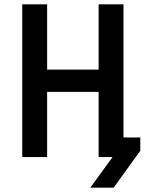

<svg xmlns="http://www.w3.org/2000/svg" viewBox="-20 -720 674 880"><path d="M82 0H196V-299H432V0H496L394 140H501L623 -29V-90H546V-700H432V-401H196V-700H82Z"/></svg>

Font: Finlandica Medium
Style: Regular
Weight: 500
Designer: Niklas Ekholm, Juho Hiilivirta, Jaakko Suomalainen
Foundry: Helsinki Type Studio
Version: Version 2.000;Glyphs 3.2 (3202)